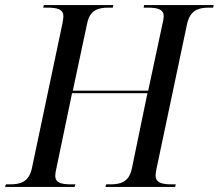

<svg xmlns="http://www.w3.org/2000/svg" viewBox="-43 -734 859 754"><path d="M-23 0H250L253 -10H237C198 -10 174 -16 174 -44C174 -51 176 -63 178 -71L240 -368H536L475 -73C464 -19 431 -10 390 -10H374L371 0H645L647 -10H632C593 -10 568 -16 568 -46C568 -52 570 -63 572 -73L691 -637C703 -695 737 -704 778 -704H794L796 -714H523L521 -704H537C577 -704 600 -697 600 -670C600 -663 598 -651 595 -640L539 -378H243L299 -641C310 -695 342 -704 384 -704H400L402 -714H129L127 -704H143C183 -704 206 -697 206 -670C206 -664 204 -651 202 -641L82 -72C70 -19 37 -10 -4 -10H-20Z"/></svg>

Font: Noto Serif Display SemiCondensed
Style: Italic
Weight: 400
Width: 4
Italic angle: -12°
Designer: Monotype Design Team
Foundry: Monotype Imaging Inc.
Version: Version 2.009